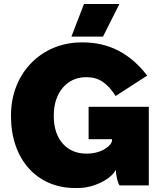

<svg xmlns="http://www.w3.org/2000/svg" viewBox="-20 -927 813 960"><path d="M577 -907H400L337 -744H495ZM354 13H372C447 13 535 -30 559 -78C560 -48 569 -11 578 0H724V-393H423V-231H540V-225C540 -201 491 -159 415 -159H410C315 -159 249 -230 249 -344V-352C249 -463 315 -541 409 -541H415C473 -541 517 -512 558 -447L716 -549C630 -661 524 -715 394 -715H388C186 -715 35 -560 35 -351V-345C35 -132 164 13 354 13Z"/></svg>

Font: Fixel Display Black
Style: Regular
Weight: 900
Designer: AlfaBravo + MacPaw
Foundry: Kyrylo Tkachov, Marchela Mozhyna, Serhii Makarenko, Maria Weinstein, Zakhar Kryvoshyya
Version: Version 1.211